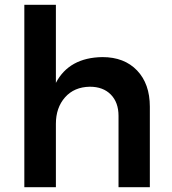

<svg xmlns="http://www.w3.org/2000/svg" viewBox="-20 -777 713 797"><path d="M405 -540Q496 -540 549 -484.5Q602 -429 602 -334V0H472V-296Q472 -352 440 -384.5Q408 -417 353 -417Q288 -416 250 -373Q212 -330 212 -263V0H81V-757H212V-433Q267 -538 405 -540Z"/></svg>

Font: Montserrat arm Medium
Style: Regular
Weight: 500
Designer: Julieta Ulanovsky
Foundry: Julieta Ulanovsky
Version: Version 6.000;PS 006.000;hotconv 1.0.88;makeotf.lib2.5.64775